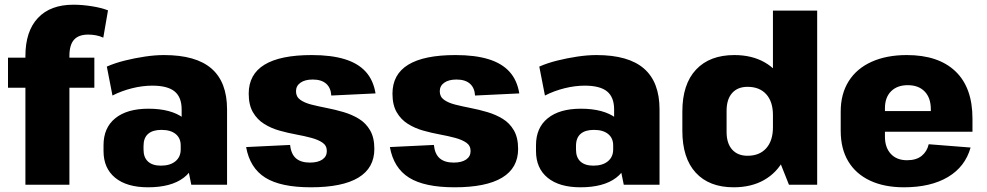

<svg xmlns="http://www.w3.org/2000/svg" viewBox="-20 -785 4194 816"><path d="M88 -547Q88 -652 141 -708.5Q194 -765 292 -765Q329 -765 370 -758.5Q411 -752 439 -741L419 -625Q404 -632 387.5 -635Q371 -638 355 -638Q314 -638 294.5 -616Q275 -594 275 -547V0H88ZM14 -540H381V-412H14Z M752 -201V-320Q752 -372 722 -396.5Q692 -421 627 -421Q586 -421 541.5 -410Q497 -399 458 -379L434 -502Q468 -517 510 -527.5Q552 -538 595.5 -544.5Q639 -551 677 -551Q813 -551 879 -493.5Q945 -436 945 -320V0H793ZM609 11Q519 11 469.5 -29.5Q420 -70 420 -143V-168Q420 -242 470 -282.5Q520 -323 611 -323Q707 -323 760.5 -283Q814 -243 814 -170V-144Q814 -70 760.5 -29.5Q707 11 609 11ZM664 -81Q703 -81 725.5 -99.5Q748 -118 748 -150V-167Q748 -198 726.5 -215.5Q705 -233 666 -233Q629 -233 609.5 -216Q590 -199 590 -165V-149Q590 -116 609 -98.5Q628 -81 664 -81Z M1301 11Q1173 11 1107.5 -30Q1042 -71 1026 -160L1213 -169Q1217 -130 1238 -112Q1259 -94 1297 -94Q1331 -94 1350 -107Q1369 -120 1369 -143Q1369 -166 1351 -178.5Q1333 -191 1303.5 -199Q1274 -207 1238.5 -213.5Q1203 -220 1167.5 -230Q1132 -240 1102.5 -258.5Q1073 -277 1055 -308Q1037 -339 1037 -387Q1037 -469 1104 -510Q1171 -551 1305 -551Q1388 -551 1445 -533.5Q1502 -516 1534.5 -480Q1567 -444 1576 -388L1388 -379Q1386 -412 1366 -429.5Q1346 -447 1309 -447Q1276 -447 1257 -433.5Q1238 -420 1238 -397Q1238 -374 1256 -361Q1274 -348 1303.5 -340.5Q1333 -333 1369 -326Q1405 -319 1440.5 -308.5Q1476 -298 1505.5 -280Q1535 -262 1553 -231Q1571 -200 1571 -152Q1571 -71 1503 -30Q1435 11 1301 11Z M1912 11Q1784 11 1718.5 -30Q1653 -71 1637 -160L1824 -169Q1828 -130 1849 -112Q1870 -94 1908 -94Q1942 -94 1961 -107Q1980 -120 1980 -143Q1980 -166 1962 -178.5Q1944 -191 1914.5 -199Q1885 -207 1849.5 -213.5Q1814 -220 1778.5 -230Q1743 -240 1713.5 -258.5Q1684 -277 1666 -308Q1648 -339 1648 -387Q1648 -469 1715 -510Q1782 -551 1916 -551Q1999 -551 2056 -533.5Q2113 -516 2145.5 -480Q2178 -444 2187 -388L1999 -379Q1997 -412 1977 -429.5Q1957 -447 1920 -447Q1887 -447 1868 -433.5Q1849 -420 1849 -397Q1849 -374 1867 -361Q1885 -348 1914.5 -340.5Q1944 -333 1980 -326Q2016 -319 2051.5 -308.5Q2087 -298 2116.5 -280Q2146 -262 2164 -231Q2182 -200 2182 -152Q2182 -71 2114 -30Q2046 11 1912 11Z M2590 -201V-320Q2590 -372 2560 -396.5Q2530 -421 2465 -421Q2424 -421 2379.5 -410Q2335 -399 2296 -379L2272 -502Q2306 -517 2348 -527.5Q2390 -538 2433.5 -544.5Q2477 -551 2515 -551Q2651 -551 2717 -493.5Q2783 -436 2783 -320V0H2631ZM2447 11Q2357 11 2307.5 -29.5Q2258 -70 2258 -143V-168Q2258 -242 2308 -282.5Q2358 -323 2449 -323Q2545 -323 2598.5 -283Q2652 -243 2652 -170V-144Q2652 -70 2598.5 -29.5Q2545 11 2447 11ZM2502 -81Q2541 -81 2563.5 -99.5Q2586 -118 2586 -150V-167Q2586 -198 2564.5 -215.5Q2543 -233 2504 -233Q2467 -233 2447.5 -216Q2428 -199 2428 -165V-149Q2428 -116 2447 -98.5Q2466 -81 2502 -81Z M3098 11Q2994 11 2937 -51Q2880 -113 2880 -229V-311Q2880 -427 2938 -489Q2996 -551 3101 -551Q3175 -551 3229 -520.5Q3283 -490 3312.5 -433.5Q3342 -377 3342 -298V-244Q3342 -166 3312 -108.5Q3282 -51 3227.5 -20Q3173 11 3098 11ZM3157 -123Q3208 -123 3236.5 -155Q3265 -187 3265 -244V-296Q3265 -353 3236.5 -384.5Q3208 -416 3157 -416Q3115 -416 3091.5 -389.5Q3068 -363 3068 -314V-224Q3068 -176 3091.5 -149.5Q3115 -123 3157 -123ZM3265 -171V-740H3453V0H3333Z M3822 11Q3738 11 3677.5 -17.5Q3617 -46 3585 -99.5Q3553 -153 3553 -229V-311Q3553 -386 3587 -440Q3621 -494 3684.5 -522.5Q3748 -551 3834 -551Q3968 -551 4040.5 -482Q4113 -413 4113 -281V-225H3707V-313H3965L3936 -279V-321Q3936 -369 3910 -396Q3884 -423 3838 -423Q3793 -423 3767 -397Q3741 -371 3741 -325V-204Q3741 -158 3766 -131Q3791 -104 3835 -104Q3874 -104 3897 -122.5Q3920 -141 3927 -172L4105 -158Q4082 -76 4008.5 -32.5Q3935 11 3822 11Z"/></svg>

Font: Pathway Extreme SemiCondensed ExtraBold
Style: Regular
Weight: 800
Width: 4
Version: Version 1.001;gftools[0.9.26]